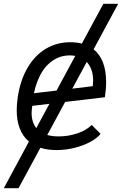

<svg xmlns="http://www.w3.org/2000/svg" viewBox="-27 -778 647 1005"><path d="M184.5 -4.5 70 207H-7L124.5 -37Q60.5 -91 60.5 -201.5Q60.5 -231.5 66 -270Q79.5 -359 117.5 -423.8Q155.5 -488.5 213 -522.8Q270.5 -557 342 -557Q372.5 -557 401.5 -550L514 -758H591.5L463 -520Q528.5 -466.5 528.5 -348.5Q528.5 -311 522 -269L314 -244.5L220.5 -71.5Q246 -64 280 -64Q331 -64 378.2 -80Q425.5 -96 453 -124L499.5 -77.5Q483 -56 447.8 -36.5Q412.5 -17 365.8 -4.8Q319 7.5 269.5 7.5Q221.5 7.5 184.5 -4.5ZM460.5 -356Q460.5 -417.5 427 -453.5L351.5 -314L458.5 -327Q460.5 -347 460.5 -356ZM138.5 -186.5Q138.5 -138.5 163 -107.5L231.5 -234.5L142 -224Q138.5 -201.5 138.5 -186.5ZM269 -304 367 -485.5Q351 -488 337.5 -488Q272.5 -488 222.8 -439.2Q173 -390.5 150.5 -290Z"/></svg>

Font: JuliaMono Light
Style: Italic
Weight: 300
Italic angle: -9°
Monospace: yes
Designer: cormullion
Foundry: corm
Version: Version 0.054; ttfautohint (v1.8.4)